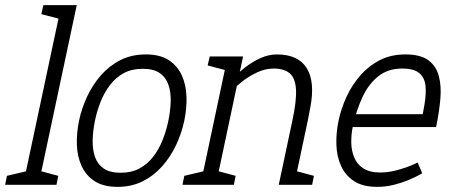

<svg xmlns="http://www.w3.org/2000/svg" viewBox="-68 -720 1769 748"><path d="M22 0 171 -700H231L82 0ZM101 -700H181L169 -645L93 -665ZM72 0 84 -55 159 -35 152 0ZM-48 0 -41 -35 44 -55 32 0Z M240 -250Q250 -298 271.5 -344Q293 -390 325.5 -427Q358 -464 401.5 -486Q445 -508 500 -508Q555 -508 589 -486Q623 -464 640 -427Q657 -390 658.5 -344Q660 -298 650 -250Q640 -202 618.5 -156Q597 -110 564.5 -73Q532 -36 488.5 -14Q445 8 390 8Q335 8 301 -14Q267 -36 250 -73Q233 -110 231.5 -156Q230 -202 240 -250ZM302 -250Q294 -211 293 -174.5Q292 -138 302 -109Q312 -80 336 -63.5Q360 -47 402 -47Q444 -47 475 -63.5Q506 -80 528.5 -109Q551 -138 565.5 -174.5Q580 -211 588 -250Q596 -289 597 -325Q598 -361 588 -390Q578 -419 554 -435.5Q530 -452 488 -452Q446 -452 415 -435.5Q384 -419 361.5 -390Q339 -361 324.5 -325Q310 -289 302 -250Z M1131 -250H1071Q1088 -329 1085 -373Q1082 -417 1060 -435Q1038 -453 998 -453L1010 -508Q1094 -508 1127 -454.5Q1160 -401 1141 -302ZM819 -500H879L773 0H713ZM1071 -250H1131L1078 0H1018ZM819 -350 789 -360Q789 -360 801.5 -375Q814 -390 835.5 -412Q857 -434 885 -456Q913 -478 945.5 -493Q978 -508 1011 -508L999 -453Q965 -453 932.5 -437.5Q900 -422 874.5 -401.5Q849 -381 834 -365.5Q819 -350 819 -350ZM817 -445 741 -465 749 -500H829ZM763 0 775 -55 850 -35 843 0ZM643 0 650 -35 735 -55 723 0ZM1068 0 1080 -55 1155 -35 1148 0Z M1511 -508 1499 -453Q1444 -453 1406 -423Q1368 -393 1344 -341.5Q1320 -290 1306 -225L1251 -250Q1261 -298 1282.5 -344Q1304 -390 1336.5 -427Q1369 -464 1412.5 -486Q1456 -508 1511 -508ZM1559 -87 1577 -45Q1577 -45 1562.5 -37Q1548 -29 1523 -18.5Q1498 -8 1466.5 0Q1435 8 1401 8L1413 -48Q1440 -48 1466 -54Q1492 -60 1513 -67.5Q1534 -75 1546.5 -81Q1559 -87 1559 -87ZM1251 -250 1306 -225Q1300 -195 1300.5 -164Q1301 -133 1312 -106.5Q1323 -80 1347.5 -64Q1372 -48 1413 -48L1401 8Q1346 8 1312 -14Q1278 -36 1261 -73Q1244 -110 1242.5 -156Q1241 -202 1251 -250ZM1300 -275H1631V-225H1290ZM1511 -508Q1570 -508 1600.5 -485.5Q1631 -463 1641.5 -424Q1652 -385 1647.5 -334Q1643 -283 1631 -225H1569Q1579 -273 1586 -314.5Q1593 -356 1589.5 -387Q1586 -418 1565 -435.5Q1544 -453 1499 -453Z"/></svg>

Font: Epunda Slab Light
Style: Italic
Weight: 300
Italic angle: -12°
Designer: Simon Atzbach
Foundry: typofactur
Version: Version 1.102